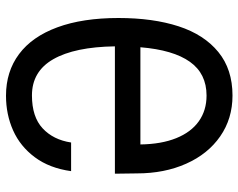

<svg xmlns="http://www.w3.org/2000/svg" viewBox="-98 -682 795 640"><g transform="rotate(-90 300.0 -362.5)"><path d="M559.5 -365.5Q559.5 -250.5 531.8 -165.2Q504 -80 446.2 -32.8Q388.5 14.5 301 14.5Q224 14.5 165 -26.5Q106 -67.5 73.8 -140Q41.5 -212.5 41.5 -304L40.5 -377.5H465Q463 -511.5 422.2 -582.8Q381.5 -654 301.5 -654Q230 -654 191.8 -618.5Q153.5 -583 144.5 -523.5H49Q59 -595.5 95.2 -644.2Q131.5 -693 184.8 -716.8Q238 -740.5 300.5 -740.5Q381 -740.5 439.2 -697Q497.5 -653.5 528.5 -569.2Q559.5 -485 559.5 -365.5ZM462 -292.5H138Q139 -222.5 159 -173Q179 -123.5 215.2 -97.8Q251.5 -72 301 -72Q374 -72 413.5 -127.5Q453 -183 462 -292.5Z"/></g></svg>

Font: SplineSansMono30
Style: Regular
Weight: 400
Designer: Eben Sorkin, Mirko Velimirovic
Foundry: Sorkin Type
Version: Version 1.000